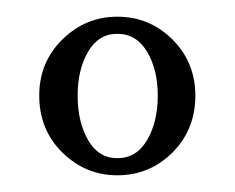

<svg xmlns="http://www.w3.org/2000/svg" viewBox="-20 -780 281 230"><path d="M120.5 -570Q82.5 -570 54.8 -597.2Q27 -624.5 27 -665.5Q27 -705.5 54.8 -732.8Q82.5 -760 120.5 -760Q159 -760 186.5 -732.8Q214 -705.5 214 -665.5Q214 -624.5 186.5 -597.2Q159 -570 120.5 -570ZM120.5 -590.5Q143.5 -590.5 156.2 -612.2Q169 -634 169 -665.5Q169 -696.5 156.2 -718Q143.5 -739.5 120.5 -739.5Q98 -739.5 85.5 -718Q73 -696.5 73 -665.5Q73 -634 85.5 -612.2Q98 -590.5 120.5 -590.5Z"/></svg>

Font: Imbue 50pt
Style: Regular
Weight: 400
Designer: Tyler Finck
Foundry: Etcetera Type Company
Version: Version 1.102; ttfautohint (v1.8.3)